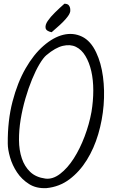

<svg xmlns="http://www.w3.org/2000/svg" viewBox="-20 -1014 602 1026"><path d="M21.5 -247.1Q20.5 -370.1 46.9 -471.2Q73.2 -572.3 116.2 -647.5Q159.2 -722.7 212.4 -769Q265.6 -815.4 318.4 -828.1Q371.1 -840.8 418 -818.4Q464.8 -795.9 494.1 -733.4Q520.5 -677.7 530.3 -604Q540 -530.3 533.7 -451.7Q527.3 -373 504.9 -296.9Q482.4 -220.7 443.8 -158.7Q405.3 -96.7 351.6 -56.2Q297.9 -15.6 228.5 -8.8Q173.8 -5.9 134.8 -30.8Q95.7 -55.7 70.8 -93.3Q45.9 -130.9 33.7 -173.3Q21.5 -215.8 21.5 -247.1ZM228.5 -719.7Q211.9 -706.1 191.4 -671.9Q170.9 -637.7 151.4 -590.3Q131.8 -543 115.7 -487.3Q99.6 -431.6 90.3 -375Q81.1 -318.4 81.5 -264.6Q82 -210.9 96.7 -167.5Q111.3 -124 141.6 -95.2Q171.9 -66.4 222.7 -59.6Q261.7 -54.7 301.3 -85Q340.8 -115.2 374 -167Q407.2 -218.8 432.1 -284.7Q457 -350.6 468.8 -416Q478.5 -474.6 478.5 -530.8Q478.5 -586.9 467.8 -633.8Q457 -680.7 436.5 -714.8Q416 -749 385.7 -763.7Q355.5 -778.3 315.9 -769Q276.4 -759.8 228.5 -719.7ZM255.9 -841.8Q226.6 -847.7 223.6 -864.3Q220.7 -880.9 234.9 -901.9Q249 -922.9 273.9 -947.3Q298.8 -971.7 324.2 -994.1Q341.8 -994.1 348.6 -984.4Q355.5 -974.6 355.5 -961.9V-954.1Q353.5 -941.4 342.3 -926.3Q331.1 -911.1 315.9 -896Q300.8 -880.9 284.2 -866.7Q267.6 -852.5 255.9 -841.8Z"/></svg>

Font: Shadows Into Light Two
Style: Regular
Weight: 400
Designer: Kimberly Geswein
Foundry: Kimberly Geswein
Version: Version 1.003 2012